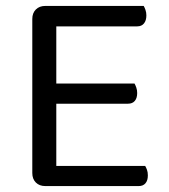

<svg xmlns="http://www.w3.org/2000/svg" viewBox="-20 -628 571 648"><path d="M133 0Q113 0 101 -12Q89 -24 89 -44V-564Q89 -584 101 -596Q113 -608 133 -608H465Q468 -603 471 -594.5Q474 -586 474 -576Q474 -559 466 -549Q458 -539 443 -539H170V-346H434Q437 -341 440 -332.5Q443 -324 443 -314Q443 -297 435 -287.5Q427 -278 412 -278H170V-68H470Q473 -63 476 -55Q479 -47 479 -36Q479 -19 471 -9.5Q463 0 448 0H133Z"/></svg>

Font: Baloo Chettan 2
Style: Regular
Weight: 400
Designer: Maithili Shingre, Unnati Kotecha and Ek Type
Foundry: Ek Type
Version: Version 1.640;hotconv 1.0.111;makeotfexe 2.5.65597; ttfautoh